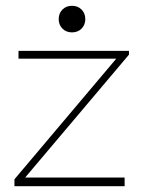

<svg xmlns="http://www.w3.org/2000/svg" viewBox="-20 -644 498 664"><path d="M30 0V-24L382 -441H44V-468H426V-455L67 -30H411V0ZM229 -532Q209 -532 196 -545Q183 -558 183 -578Q183 -598 196 -611Q209 -624 229 -624Q249 -624 262 -611Q275 -598 275 -578Q275 -558 262 -545Q249 -532 229 -532Z"/></svg>

Font: Lil Grotesk Thin
Style: Regular
Weight: 100
Designer: Bastien Sozeau
Foundry: NBR — Bastien Sozeau
Version: Version 3.003; ttfautohint (v1.8.4.7-5d5b);gftools[0.9.33]